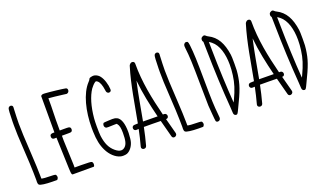

<svg xmlns="http://www.w3.org/2000/svg" viewBox="-88 -1417 3810 2239"><g transform="rotate(-20 1817.0 -297.5)"><path d="M73 -781C67 -768 64 -717 62 -615C61.9 -600.5 61.8 -586.4 61.8 -572.6C61.8 -493 64.5 -419 73 -287C84 -99 86 -62 88 25C88.7 59.6 89.4 93.3 89.4 113.6C89.4 122 89.3 128.1 89 131C88.7 134.9 88.5 138.5 88.5 142C88.5 158.9 92.5 170.4 100 177C115 190 178 198 260 199H319L326 191C331.8 184.5 335.1 175.6 335.1 166.3C335.1 161.2 334.1 156 332 151C325 132 323 132 255 130C203 129 173 127 155 123C150 121 150 121 150 75C150 17 146 -65 139 -192C127.1 -391 122.4 -489.7 122.4 -570.7C122.4 -598.8 123 -624.7 124 -652C125 -691 127 -734 128 -748C128.8 -756.4 129.3 -763.2 129.3 -768.9C129.3 -784.1 126 -790.6 118 -795C112.5 -798.5 107 -799.9 101.7 -799.9C88.6 -799.9 77.3 -791 73 -781Z M779 -770C755 -776 587 -796 528 -799C522.6 -799.3 518 -799.5 514 -799.5C494 -799.5 490.5 -795.2 478 -786V-333H462C442 -333 430 -328 424 -318C422 -311.4 421 -305.1 421 -299.1C421 -280.4 431.3 -266.4 453.5 -266.4C456.1 -266.4 459 -266.6 462 -267H480V-256C480 -226 489 22 493 116C496 180 497 192 509 200H774C780.3 194.1 783.4 183.2 783.4 172.2C783.4 158.7 778.8 144.9 770 140C762 135 731 133 640 132H559V96C557 51 549 -129 547 -207V-267H602C662 -267 666 -267 674 -281C677.3 -285.6 678.8 -292.9 678.8 -300.1C678.8 -308.4 676.7 -316.7 673 -321C663 -332 655 -333 599 -333H544V-438C543.9 -443.3 543.9 -448.8 543.9 -454.5C543.9 -511.9 548 -589.7 548 -637V-731C562 -731 679 -718 723 -712C746.8 -708.2 758.1 -706.5 764.8 -706.5C770.4 -706.5 772.9 -707.7 777 -710C790.3 -714.3 798 -729.3 798 -743.3C798 -755.7 792.1 -767.2 779 -770Z M1114 -798C1096 -796 1081 -790 1077 -783C1074 -780 1072 -775 1072 -773C1072 -770 1063 -760 1053 -749C953.5 -643 904.2 -439.3 904.2 -232.7C904.2 -217.2 904.4 -201.6 905 -186C908 -83 923 -12 955 53C990 125 1048 179 1108 194C1116.9 196.4 1128.5 197.6 1140.4 197.6C1157.7 197.6 1175.7 195.2 1187 191C1225 176 1259 135 1275 85C1283 61 1287 24 1289 -26C1289.2 -32.4 1289.3 -38.6 1289.3 -44.7C1289.3 -148.3 1265.4 -217.2 1222 -238C1206.1 -245.6 1193.1 -248.9 1165.5 -248.9C1153.1 -248.9 1137.8 -248.2 1118 -247C1087 -246 1059 -243 1057 -242C1054 -241 1050 -235 1047 -229C1044.9 -223.8 1043.9 -218.3 1043.9 -212.9C1043.9 -197.6 1052 -183.2 1066 -178C1069.4 -176.9 1078.2 -176.4 1089.3 -176.4C1117.2 -176.4 1160.1 -179 1173 -179H1194L1202 -170C1219 -150 1227 -113 1227 -56C1227 39 1216 82 1187 110C1172.3 123.4 1156.6 130.1 1139.8 130.1C1117.7 130.1 1093.6 118.7 1067 96C1012 50 983 -12 970 -110C967.3 -130.9 965.7 -179.8 965.7 -228C965.7 -267.5 966.7 -306.5 969 -329C982 -471 1016 -587 1068 -664C1081 -683 1108 -712 1124 -722C1128.9 -725.3 1132.8 -727 1136.8 -727C1142.6 -727 1148.5 -723.3 1158 -715C1179 -696 1195 -653 1202 -598C1205 -572 1209 -563 1221 -556C1230 -550 1239 -550 1250 -555C1259.7 -559.2 1263.9 -566.4 1263.9 -582.9C1263.9 -593.5 1262.1 -608 1259 -628C1246 -699 1217 -758 1182 -781C1162.8 -793 1146.2 -799.2 1128.1 -799.2C1123.5 -799.2 1118.8 -798.8 1114 -798Z M1804.7 157.2C1788 93.8 1770.8 30.3 1754.2 -33.5C1796.7 -30.3 1795.2 -96.2 1753.3 -96.4C1748.2 -96.4 1743.1 -96.5 1738 -96.5C1682.3 -315.9 1636.3 -538.1 1637.9 -765.1C1638.1 -798.9 1594.8 -802.1 1579.9 -779C1575.2 -775.2 1571.3 -769.9 1569.2 -762.8C1502.5 -545.7 1471.3 -320.6 1428 -98.2C1412.9 -97.8 1397.8 -97.2 1382.8 -96.4C1342.2 -94.3 1345.7 -31.4 1386.2 -33.5C1395.9 -34 1405.6 -34.3 1415.3 -34.6C1401.2 33.3 1385.5 100.9 1367 167.8C1356.1 207.1 1417.8 220.1 1428.6 181.1C1448.5 109.3 1465 36.7 1479.9 -36.2C1549.6 -36.9 1619.3 -35.1 1689 -34.1C1707.4 36.6 1726.4 107.1 1744.9 177.3C1755.2 216.6 1815 196.3 1804.7 157.2ZM1672.9 -97.2C1612.7 -98.2 1552.6 -99.5 1492.4 -99.2C1522.8 -257.1 1547.6 -416.3 1583.8 -572.9C1599.3 -412.5 1633.5 -254.1 1672.9 -97.2Z M1885 -781C1879 -768 1876 -717 1874 -615C1873.9 -600.5 1873.8 -586.4 1873.8 -572.6C1873.8 -493 1876.5 -419 1885 -287C1896 -99 1898 -62 1900 25C1900.7 59.6 1901.4 93.3 1901.4 113.6C1901.4 122 1901.3 128.1 1901 131C1900.7 134.9 1900.5 138.5 1900.5 142C1900.5 158.9 1904.5 170.4 1912 177C1927 190 1990 198 2072 199H2131L2138 191C2143.8 184.5 2147.1 175.6 2147.1 166.3C2147.1 161.2 2146.1 156 2144 151C2137 132 2135 132 2067 130C2015 129 1985 127 1967 123C1962 121 1962 121 1962 75C1962 17 1958 -65 1951 -192C1939.1 -391 1934.4 -489.7 1934.4 -570.7C1934.4 -598.8 1935 -624.7 1936 -652C1937 -691 1939 -734 1940 -748C1940.8 -756.4 1941.3 -763.2 1941.3 -768.9C1941.3 -784.1 1938 -790.6 1930 -795C1924.5 -798.5 1919 -799.9 1913.7 -799.9C1900.6 -799.9 1889.3 -791 1885 -781Z M2258 -788C2250 -780 2246.9 -773.8 2246.9 -759.6C2246.9 -752.4 2247.7 -743.3 2249 -731C2262 -626 2265 -546 2268 -266C2269 -133 2271 -19 2272 -12C2276 35 2285 168 2290 185C2293.3 195 2303.5 199.8 2314.1 199.8C2322.5 199.8 2331.2 196.8 2337 191C2344.4 183.6 2347.6 178.1 2347.6 162.7C2347.6 153.1 2346.3 139.5 2344 119C2333 10 2330 -58 2328 -300C2326 -553 2323 -641 2311 -746C2305 -791 2302 -798 2279 -798C2268 -798 2266 -797 2258 -788Z M2484 -794C2468 -785 2463 -778 2462 -761C2461.9 -759.6 2461.9 -758.3 2461.9 -757.1C2461.9 -744.1 2466.5 -739.2 2472 -731L2474 -634C2478 -374 2489 -136 2507 96C2509 128 2511 158 2511 164C2511 184 2522 198 2539 199C2540.8 199.2 2542.5 199.4 2544.1 199.4C2556.2 199.4 2562.1 190.4 2586 139C2679 -51 2703 -120 2719 -242C2724 -276 2724 -289 2725 -367C2725 -438 2724 -458 2721 -482C2700 -626 2650 -721 2547 -772C2538 -776 2528 -783 2525 -787C2519 -794 2508 -800 2501 -800C2498 -800 2491 -797 2484 -794ZM2563 -686C2637.3 -626.3 2669.9 -509.7 2669.9 -375.7C2669.9 -334.7 2666.9 -292.1 2661 -249C2649 -156 2625 -80 2574 28L2562 54L2560 36C2548 -122 2535 -403 2533 -601L2531 -708C2542 -702 2549 -697 2563 -686Z M3245.7 157.2C3229 93.8 3211.8 30.3 3195.2 -33.5C3237.7 -30.3 3236.2 -96.2 3194.3 -96.4C3189.2 -96.4 3184.1 -96.5 3179 -96.5C3123.3 -315.9 3077.3 -538.1 3078.9 -765.1C3079.1 -798.9 3035.8 -802.1 3020.9 -779C3016.2 -775.2 3012.3 -769.9 3010.2 -762.8C2943.5 -545.7 2912.3 -320.6 2869 -98.2C2853.9 -97.8 2838.8 -97.2 2823.8 -96.4C2783.2 -94.3 2786.7 -31.4 2827.2 -33.5C2836.9 -34 2846.6 -34.3 2856.3 -34.6C2842.2 33.3 2826.5 100.9 2808 167.8C2797.1 207.1 2858.8 220.1 2869.6 181.1C2889.5 109.3 2906 36.7 2920.9 -36.2C2990.6 -36.9 3060.3 -35.1 3130 -34.1C3148.4 36.6 3167.4 107.1 3185.9 177.3C3196.2 216.6 3256 196.3 3245.7 157.2ZM3113.9 -97.2C3053.7 -98.2 2993.6 -99.5 2933.4 -99.2C2963.8 -257.1 2988.6 -416.3 3024.8 -572.9C3040.3 -412.5 3074.5 -254.1 3113.9 -97.2Z M3331 -794C3315 -785 3310 -778 3309 -761C3308.9 -759.6 3308.9 -758.3 3308.9 -757.1C3308.9 -744.1 3313.5 -739.2 3319 -731L3321 -634C3325 -374 3336 -136 3354 96C3356 128 3358 158 3358 164C3358 184 3369 198 3386 199C3387.8 199.2 3389.5 199.4 3391.1 199.4C3403.2 199.4 3409.1 190.4 3433 139C3526 -51 3550 -120 3566 -242C3571 -276 3571 -289 3572 -367C3572 -438 3571 -458 3568 -482C3547 -626 3497 -721 3394 -772C3385 -776 3375 -783 3372 -787C3366 -794 3355 -800 3348 -800C3345 -800 3338 -797 3331 -794ZM3410 -686C3484.3 -626.3 3516.9 -509.7 3516.9 -375.7C3516.9 -334.7 3513.9 -292.1 3508 -249C3496 -156 3472 -80 3421 28L3409 54L3407 36C3395 -122 3382 -403 3380 -601L3378 -708C3389 -702 3396 -697 3410 -686Z"/></g></svg>

Font: DIARIO_DE_ANDY
Style: Regular
Weight: 400
Version: Version 001.000